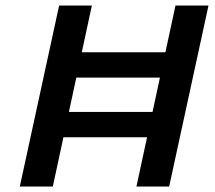

<svg xmlns="http://www.w3.org/2000/svg" viewBox="-20 -678 780 698"><path d="M476 0 618 -658H738L595 0ZM52 0 195 -658H314L172 0ZM128 -179 148 -271H617L597 -179ZM175 -396 195 -488H664L644 -396Z"/></svg>

Font: Ysabeau
Style: Bold Italic
Weight: 700
Italic angle: -12°
Designer: Christian Thalmann (Catharsis Fonts)
Version: Version 2.002